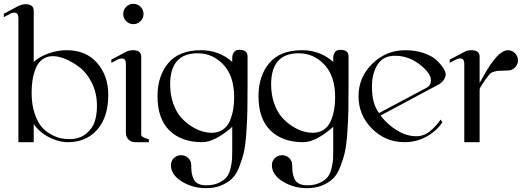

<svg xmlns="http://www.w3.org/2000/svg" viewBox="-25 -742 2756 1002"><path d="M140 -258Q140 -197 155.5 -150.5Q171 -104 192.5 -79.5Q214 -55 243.5 -39.5Q273 -24 294.5 -20Q316 -16 337 -16Q391 -16 425 -44.5Q459 -73 470 -109.5Q481 -146 481 -190Q481 -254 455.5 -307Q430 -360 392.5 -389Q355 -418 318 -433.5Q281 -449 251 -449Q218 -449 195 -431Q172 -413 160.5 -383Q149 -353 144.5 -322.5Q140 -292 140 -258ZM323 -480Q424 -480 482 -413.5Q540 -347 540 -247Q540 -131 482.5 -65.5Q425 0 330 0Q281 0 230.5 -26Q180 -52 151 -95V0H71V-648Q71 -676 50 -676Q36 -676 23 -667L-5 -653V-670L71 -711Q91 -720 109 -720Q151 -720 151 -685V-419Q182 -447 229 -463.5Q276 -480 323 -480Z M669 -480Q712 -480 712 -446V-40Q712 -36 714.5 -32.5Q717 -29 723 -26Q729 -23 732.5 -21.5Q736 -20 743.5 -17.5Q751 -15 752 -15V0H682Q659 0 645.5 -14Q632 -28 632 -50V-409Q632 -437 611 -437Q598 -437 583 -428L556 -414V-431L632 -471Q647 -480 669 -480ZM633.5 -706.5Q649 -722 671 -722Q693 -722 708.5 -706.5Q724 -691 724 -669Q724 -647 708.5 -631.5Q693 -616 671 -616Q649 -616 633.5 -631.5Q618 -647 618 -669Q618 -691 633.5 -706.5Z M1050 240Q980 240 923.5 205Q867 170 867 120Q867 98 882.5 83Q898 68 920 68Q942 68 957.5 83Q973 98 973 120Q973 142 975 157Q977 172 984 189.5Q991 207 1008 216Q1025 225 1052 225Q1090 225 1117 212Q1144 199 1157.5 182.5Q1171 166 1178 137Q1185 108 1186 89.5Q1187 71 1187 41V-80Q1096 0 1030 0Q922 0 859.5 -61Q797 -122 797 -240Q797 -345 853 -412.5Q909 -480 1025 -480Q1118 -480 1187 -419V-440Q1187 -456 1195.5 -469Q1204 -482 1224 -482Q1267 -482 1267 -448V-412V-301Q1267 -216 1266 -165Q1265 -114 1260.5 -49Q1256 16 1247.5 53Q1239 90 1223 130.5Q1207 171 1184 192Q1161 213 1127.5 226.5Q1094 240 1050 240ZM863 -302Q863 -247 879 -202Q895 -157 919.5 -129.5Q944 -102 974 -83Q1004 -64 1030.5 -56.5Q1057 -49 1080 -49Q1114 -49 1138 -65.5Q1162 -82 1174 -110Q1186 -138 1191.5 -168.5Q1197 -199 1197 -234Q1197 -345 1141 -404.5Q1085 -464 1007 -464Q863 -464 863 -302Z M1577 240Q1507 240 1450.5 205Q1394 170 1394 120Q1394 98 1409.5 83Q1425 68 1447 68Q1469 68 1484.5 83Q1500 98 1500 120Q1500 142 1502 157Q1504 172 1511 189.5Q1518 207 1535 216Q1552 225 1579 225Q1617 225 1644 212Q1671 199 1684.5 182.5Q1698 166 1705 137Q1712 108 1713 89.5Q1714 71 1714 41V-80Q1623 0 1557 0Q1449 0 1386.5 -61Q1324 -122 1324 -240Q1324 -345 1380 -412.5Q1436 -480 1552 -480Q1645 -480 1714 -419V-440Q1714 -456 1722.5 -469Q1731 -482 1751 -482Q1794 -482 1794 -448V-412V-301Q1794 -216 1793 -165Q1792 -114 1787.5 -49Q1783 16 1774.5 53Q1766 90 1750 130.5Q1734 171 1711 192Q1688 213 1654.5 226.5Q1621 240 1577 240ZM1390 -302Q1390 -247 1406 -202Q1422 -157 1446.5 -129.5Q1471 -102 1501 -83Q1531 -64 1557.5 -56.5Q1584 -49 1607 -49Q1641 -49 1665 -65.5Q1689 -82 1701 -110Q1713 -138 1718.5 -168.5Q1724 -199 1724 -234Q1724 -345 1668 -404.5Q1612 -464 1534 -464Q1390 -464 1390 -302Z M2274 -118 2284 -104Q2251 -56 2199 -28Q2147 0 2086 0Q1987 0 1916.5 -70.5Q1846 -141 1846 -240Q1846 -339 1918 -409.5Q1990 -480 2090 -480Q2144 -480 2188 -464.5Q2232 -449 2255 -426.5Q2278 -404 2289.5 -385Q2301 -366 2301 -355Q2301 -339 2290 -324Q2279 -309 2264 -301L1961 -139Q1996 -93 2046 -62Q2096 -31 2148 -31Q2189 -31 2223 -60.5Q2257 -90 2274 -118ZM2036 -451Q1975 -451 1945.5 -405Q1916 -359 1916 -290Q1916 -200 1953 -152L2201 -284Q2224 -296 2224 -323Q2224 -360 2165.5 -405.5Q2107 -451 2036 -451Z M2435 -480Q2478 -480 2478 -446V-309Q2510 -368 2534 -404Q2557 -437 2578 -457Q2605 -480 2625 -480Q2647 -480 2662.5 -464.5Q2678 -449 2678 -427Q2678 -405 2662.5 -389.5Q2647 -374 2625 -374Q2614 -373 2594.5 -373Q2575 -373 2569 -372Q2563 -371 2550 -367Q2537 -363 2528.5 -353Q2520 -343 2507.5 -325.5Q2495 -308 2479 -281Q2478 -278 2478 -270V0H2398V-409Q2398 -437 2377 -437Q2364 -437 2349 -428L2322 -414V-431L2398 -471Q2413 -480 2435 -480Z"/></svg>

Font: kawoszeh
Style: Medium
Weight: 500
Version: Version 000.030